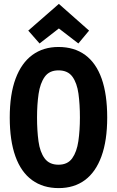

<svg xmlns="http://www.w3.org/2000/svg" viewBox="-20 -950 600 985"><path d="M281 15Q201 15 144.5 -26Q88 -67 59 -148Q30 -229 30 -347Q30 -466 60 -546.5Q90 -627 146 -668Q202 -709 280 -709Q361 -709 417 -668Q473 -627 501.5 -546.5Q530 -466 530 -347Q530 -229 500.5 -148Q471 -67 415.5 -26Q360 15 281 15ZM280 -105Q327 -105 350.5 -138Q374 -171 382 -226Q390 -281 390 -347Q390 -415 382.5 -469.5Q375 -524 351.5 -556.5Q328 -589 280 -589Q233 -589 209.5 -556Q186 -523 178 -468.5Q170 -414 170 -347Q170 -280 177.5 -225Q185 -170 209 -137.5Q233 -105 280 -105ZM183 -727 125 -793 282 -930 437 -793 382 -727 282 -804Z"/></svg>

Font: Ubuntu Sans Mono
Style: Regular
Weight: 400
Monospace: yes
Designer: Dalton Maag Ltd
Foundry: Dalton Maag Ltd
Version: Version 1.006